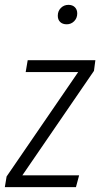

<svg xmlns="http://www.w3.org/2000/svg" viewBox="-36 -771 413 791"><path d="M238.8 -670.9Q221.7 -670.9 211.9 -680.4Q202.1 -689.9 202.1 -706.1Q202.1 -725.6 214.8 -738.3Q227.5 -751 246.1 -751Q262.7 -751 272.5 -741.2Q282.2 -731.4 282.2 -715.8Q282.2 -696.3 269.5 -683.6Q256.8 -670.9 238.8 -670.9ZM356.9 -522.9 351.1 -479 56.2 -48.8H290L276.9 0H-16.1L-8.8 -43.9L286.1 -474.1H69.8L78.1 -522.9Z"/></svg>

Font: Fira Sans Compressed Light
Style: Italic
Weight: 300
Width: 3
Italic angle: -8°
Designer: Carrois Corporate & Edenspiekermann AG
Foundry: Carrois Corporate GbR & Edenspiekermann AG
Version: Version 4.203;PS 004.203;hotconv 1.0.88;makeotf.lib2.5.64775